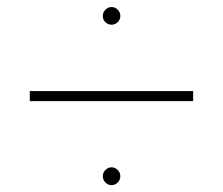

<svg xmlns="http://www.w3.org/2000/svg" viewBox="-20 -651 635 547"><path d="M64.9 -391.6H530.3V-362.8H64.9ZM280.3 -131.1Q272.9 -138.7 272.9 -148.9Q272.9 -159.2 280.3 -166.7Q287.6 -174.3 297.9 -174.3Q308.1 -174.3 315.4 -166.7Q322.8 -159.2 322.8 -148.9Q322.8 -138.7 315.4 -131.1Q308.1 -123.5 297.9 -123.5Q287.6 -123.5 280.3 -131.1ZM315.4 -587.9Q308.1 -580.6 297.9 -580.6Q287.6 -580.6 280.3 -587.9Q272.9 -595.2 272.9 -605.5Q272.9 -615.7 280.3 -623.3Q287.6 -630.9 297.9 -630.9Q308.1 -630.9 315.4 -623.3Q322.8 -615.7 322.8 -605.5Q322.8 -595.2 315.4 -587.9Z"/></svg>

Font: Spartan MB ExtLt
Style: Regular
Weight: 200
Designer: Matt Bailey, Mirko Velimirovic
Foundry: Matt Bailey
Version: Version 1.005